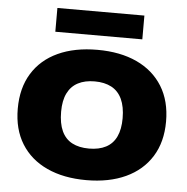

<svg xmlns="http://www.w3.org/2000/svg" viewBox="-55 -835 873 897"><g transform="rotate(5 382.0 -387.0)"><path d="M382 8Q275.5 8 197.5 -28Q119.5 -64 77 -132.2Q34.5 -200.5 34.5 -297Q34.5 -394 76.8 -462.5Q119 -531 197 -567Q275 -603 382 -603Q489 -603 567 -566.8Q645 -530.5 687.5 -462Q730 -393.5 730 -297Q730 -201 687.5 -132.8Q645 -64.5 566.8 -28.2Q488.5 8 382 8ZM382 -140Q429 -140 461.5 -157Q494 -174 510.2 -208.5Q526.5 -243 526.5 -294.5Q526.5 -348.5 509.8 -384.5Q493 -420.5 460.5 -437.8Q428 -455 382 -455Q336 -455 303.8 -438.2Q271.5 -421.5 254.5 -387.2Q237.5 -353 237.5 -300.5Q237.5 -245.5 254 -209.8Q270.5 -174 302.8 -157Q335 -140 382 -140ZM178 -670V-781.5H586V-670Z"/></g></svg>

Font: Encode Sans SC SemiExpanded ExtraBold
Style: Regular
Weight: 800
Width: 6
Designer: Multiple Designers
Foundry: Impallari Type
Version: Version 3.002